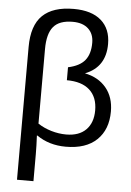

<svg xmlns="http://www.w3.org/2000/svg" viewBox="-61 -770 697 1022"><g transform="rotate(5 287.5 -259.0)"><path d="M535.6 -197.8Q535.6 -101.1 477.8 -45.7Q419.9 9.8 312.5 9.8Q223.1 9.8 157.2 -36.1H154.3Q157.2 19.5 157.2 62.5V207.5H69.3V-501.5Q69.3 -617.2 125 -670.9Q180.7 -724.6 291 -724.6Q387.2 -724.6 438.2 -679.9Q489.3 -635.3 489.3 -554.2Q489.3 -430.7 380.4 -388.2Q452.6 -374 494.1 -324.2Q535.6 -274.4 535.6 -197.8ZM157.2 -100.1Q188.5 -79.1 228.8 -67.1Q269 -55.2 308.6 -55.2Q377.4 -55.2 414.6 -92.8Q451.7 -130.4 451.7 -196.3Q451.7 -267.1 409.4 -305.2Q367.2 -343.3 287.6 -343.3V-412.6Q349.6 -425.8 377.2 -459.7Q404.8 -493.7 404.8 -553.2Q404.8 -601.1 375.2 -628.4Q345.7 -655.8 292 -655.8Q220.2 -655.8 188.7 -617.9Q157.2 -580.1 157.2 -498.5Z"/></g></svg>

Font: Arial
Style: Regular
Weight: 400
Designer: Steve Matteson
Foundry: Ascender Corporation
Version: Version 2.00.3